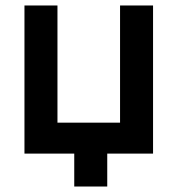

<svg xmlns="http://www.w3.org/2000/svg" viewBox="-20 -560 648 700"><path d="M250.7 120V0H69.2V-540H189.5V-112.8H417.7V-540H538V0H371V120Z"/></svg>

Font: Manrope ExtraLight
Style: Regular
Weight: 200
Designer: Mikhail Sharanda
Foundry: Mikhail Sharanda
Version: Version 4.505